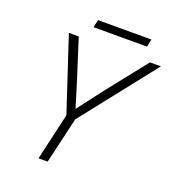

<svg xmlns="http://www.w3.org/2000/svg" viewBox="-139 -880 893 988"><g transform="rotate(20 307.0 -386.5)"><path d="M184 0 243 -257 110 -660H164L239 -425L276 -304L375 -434L554 -660H614L293 -253L234 0ZM521 -773 512 -731H219L229 -773Z"/></g></svg>

Font: Work Sans Light
Style: Italic
Weight: 300
Italic angle: -13°
Designer: Wei Huang
Foundry: Wei Huang
Version: Version 2.010; ttfautohint (v1.8.3)